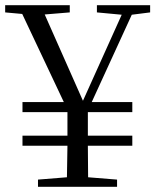

<svg xmlns="http://www.w3.org/2000/svg" viewBox="-25 -723 601 743"><path d="M62 -289H236V-198H62V-159H236L234 -37L122 -28V0H428V-28L316 -37L315 -159H487V-198H315V-289H487V-328H330L485 -666L556 -675V-703H350V-675L446 -666L296 -333L148 -667L245 -675V-703H-5V-675L61 -669L222 -328H62Z"/></svg>

Font: Harano Aji Mincho CN
Style: Regular
Weight: 400
Foundry: Masamichi Hosoda
Version: HaranoAjiMinchoCN-Regular version 20230610;ttx 4.39.4